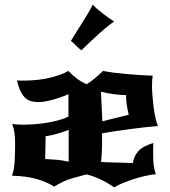

<svg xmlns="http://www.w3.org/2000/svg" viewBox="-20 -798 751 850"><path d="M486 32Q463 15 430.5 -1Q398 -17 363 -26Q333 -18 297.5 -8Q262 2 220 28Q182 5 136.5 -7Q91 -19 33 -20Q43 -46 45 -85.5Q47 -125 47 -165Q47 -189 44 -210.5Q41 -232 34 -249Q56 -246 82 -246Q110 -246 139.5 -248.5Q169 -251 196 -256Q223 -261 245.5 -267.5Q268 -274 283 -282V-381Q249 -366 212 -356Q175 -346 151 -346Q134 -346 119.5 -349.5Q105 -353 93 -363.5Q81 -374 71.5 -393Q62 -412 55 -442Q61 -442 63.5 -441.5Q66 -441 78 -441Q150 -441 202 -454Q254 -467 283 -484Q321 -443 364 -425Q381 -436 399 -450.5Q417 -465 436 -484Q477 -476 537 -470.5Q597 -465 656 -463Q653 -445 653 -418Q653 -397 655 -372.5Q657 -348 660 -324Q663 -300 668 -278Q673 -256 679 -240Q618 -235 555 -226.5Q492 -218 432 -208Q432 -197 432 -180Q432 -163 431.5 -144.5Q431 -126 430 -109Q429 -92 427 -82Q436 -80 453.5 -79.5Q471 -79 491 -78.5Q511 -78 532 -77.5Q553 -77 568 -76Q573 -107 592.5 -129Q612 -151 659 -165Q658 -153 658 -141.5Q658 -130 658 -119Q658 -85 660.5 -65.5Q663 -46 670 -27Q651 -25 625 -19.5Q599 -14 573 -5.5Q547 3 523.5 12.5Q500 22 486 32ZM427 -392Q429 -347 430.5 -316.5Q432 -286 433 -261L550 -290Q545 -310 541.5 -332Q538 -354 538 -377Q515 -377 484.5 -381Q454 -385 427 -392ZM180 -94Q202 -92 225.5 -91Q249 -90 284 -82V-223Q255 -212 228 -204.5Q201 -197 182 -195ZM294 -617Q301 -629 313.5 -649Q326 -669 340.5 -691.5Q355 -714 368.5 -737Q382 -760 391 -778Q397 -770 409.5 -759Q422 -748 436.5 -737Q451 -726 464.5 -716.5Q478 -707 485 -703Q476 -697 459 -683.5Q442 -670 422 -652Q402 -634 380.5 -614Q359 -594 340 -575Q324 -588 316.5 -596.5Q309 -605 294 -617Z"/></svg>

Font: New Rocker
Style: Regular
Weight: 400
Designer: Pablo Impallari, Brenda Gallo, Rodrigo Fuenzalida
Foundry: Pablo Impallari, Brenda Gallo, Rodrigo Fuenzalida
Version: Version 1.000; ttfautohint (v0.93) -l 8 -r 50 -G 200 -x 14 -